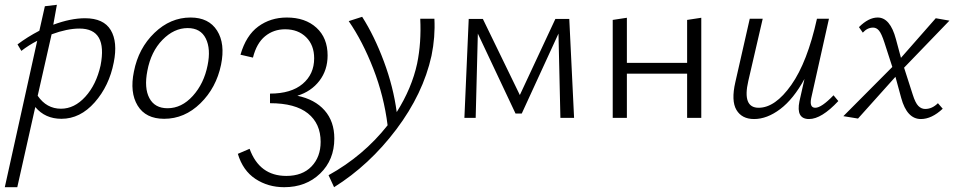

<svg xmlns="http://www.w3.org/2000/svg" viewBox="-42 -491 3978 800"><path d="M312 -415Q390 -415 419.5 -365.5Q449 -316 432 -231Q413 -133 352.5 -64.5Q292 4 214 4Q146 4 105 -45L30 289H-22L113 -321Q78 -303 47 -279L31 -306Q72 -337 122 -363L145 -465L195 -471L180 -388Q253 -415 312 -415ZM377 -218Q407 -372 289 -372Q238 -372 173 -348L115 -92Q152 -38 212 -38Q268 -38 313.5 -88Q359 -138 377 -218Z M642 4Q565 4 531.5 -51Q498 -106 516 -193Q535 -290 601.5 -354Q668 -418 752 -418Q828 -418 862.5 -363.5Q897 -309 879 -221Q859 -125 793 -60.5Q727 4 642 4ZM656 -40Q715 -40 761.5 -91.5Q808 -143 823 -219Q837 -287 815.5 -330.5Q794 -374 740 -374Q683 -374 635 -325Q587 -276 572 -196Q558 -124 580.5 -82Q603 -40 656 -40Z M1197 -92Q1270 -77 1310.5 -31Q1351 15 1351 86Q1351 175 1292 232Q1233 289 1142 289Q1075 289 1022.5 254.5Q970 220 949 150L998 129Q1039 242 1151 242Q1218 242 1256 202.5Q1294 163 1294 100Q1294 24 1241 -18.5Q1188 -61 1083 -61V-101Q1171 -101 1219 -141.5Q1267 -182 1267 -248Q1267 -303 1233.5 -336Q1200 -369 1146 -369Q1098 -369 1062.5 -340Q1027 -311 1012 -251L960 -263Q983 -343 1034 -380.5Q1085 -418 1153 -418Q1230 -418 1276.5 -375.5Q1323 -333 1323 -260Q1323 -199 1289 -154.5Q1255 -110 1197 -92Z M1768 -413Q1772 -337 1756 -259Q1721 -100 1609 48.5Q1497 197 1350 289L1327 239Q1473 158 1573 31Q1558 -90 1513.5 -204.5Q1469 -319 1411 -403L1467 -421Q1518 -341 1557.5 -235Q1597 -129 1611 -24Q1674 -124 1696 -226Q1714 -313 1709 -413Z M2350 0H2293L2285 -351L2132 -18H2106L1949 -351L1940 0H1893L1911 -412H1970L2124 -95L2272 -412H2330Z M2821 -408 2880 -417V0H2821V-184H2570V0H2511V-408L2570 -417V-229H2821Z M3431 -94 3451 -70Q3381 5 3329 5Q3274 5 3289 -69L3310 -162Q3264 -78 3209 -36.5Q3154 5 3100 5Q3049 5 3026.5 -33Q3004 -71 3022 -149L3082 -413H3136L3076 -154Q3050 -42 3119 -42Q3188 -42 3255 -137Q3322 -232 3362 -413H3412L3338 -82Q3330 -42 3355 -42Q3381 -42 3431 -94Z M3813 -37Q3842 -37 3866 -61L3886 -38Q3840 5 3795 5Q3737 5 3713 -83L3689 -171L3533 3L3472 -7L3676 -212L3643 -314Q3631 -351 3620.5 -363.5Q3610 -376 3596 -376Q3572 -376 3553 -355L3537 -378Q3577 -418 3615 -418Q3667 -418 3691 -328L3712 -250L3857 -415L3914 -405L3725 -209L3761 -97Q3772 -62 3784.5 -49.5Q3797 -37 3813 -37Z"/></svg>

Font: EauTestInfant Semilight
Style: Italic
Weight: 300
Italic angle: -12°
Designer: Christian Thalmann (Catharsis Fonts)
Version: Version 0.001;PS 000.001;hotconv 1.0.88;makeotf.lib2.5.64775